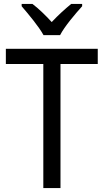

<svg xmlns="http://www.w3.org/2000/svg" viewBox="-20 -964 532 984"><path d="M203 -784H288C311 -829 366 -893 401 -932V-944H345C311 -916 280 -888 245 -851C213 -886 177 -921 146 -944H91V-932C127 -890 179 -828 203 -784ZM290 0V-636H481V-714H10V-636H202V0Z"/></svg>

Font: Noto Sans Lao UI SemCond
Style: Regular
Weight: 400
Width: 4
Designer: Monotype Design Team
Foundry: Monotype Imaging Inc.
Version: Version 2.000